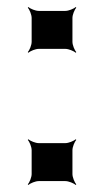

<svg xmlns="http://www.w3.org/2000/svg" viewBox="-20 -515 296 546"><path d="M186 -396V-464C186 -473 192 -488 197 -493L195 -495C190 -490 175 -484 166 -484H90C81 -484 66 -490 61 -495L59 -493C64 -488 70 -473 70 -464V-396C70 -387 64 -372 59 -367L61 -365C66 -370 81 -376 90 -376H166C175 -376 190 -370 195 -365L197 -367C192 -372 186 -387 186 -396ZM186 -20V-88C186 -97 192 -112 197 -117L195 -119C190 -114 175 -108 166 -108H90C81 -108 66 -114 61 -119L59 -117C64 -112 70 -97 70 -88V-20C70 -11 64 4 59 9L61 11C66 6 81 0 90 0H166C175 0 190 6 195 11L197 9C192 4 186 -11 186 -20Z"/></svg>

Font: Gamestation Storm
Style: Regular
Weight: 400
Designer: Jonas Hecksher
Foundry: Jonas Hecksher, Playtypeª, e-types AS
Version: Version 1.003